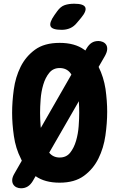

<svg xmlns="http://www.w3.org/2000/svg" viewBox="-20 -970 640 1030"><path d="M300 10Q220 10 171 -25L156 1Q144 21 128.5 30.5Q113 40 93 40Q80 40 69 35Q58 30 51.5 20Q45 10 45.5 -5Q46 -20 58 -40L97 -108Q95 -113 92 -119Q64 -174 54.5 -240Q45 -306 45 -365Q45 -424 54 -490Q63 -556 90.5 -611.5Q118 -667 168 -703.5Q218 -740 300 -740Q381 -740 431 -704Q435 -701 438 -699L445 -711Q457 -731 472 -740.5Q487 -750 508 -750Q520 -750 531.5 -745Q543 -740 549.5 -730Q556 -720 555 -705Q554 -690 543 -670L509 -611Q536 -557 546 -493Q555 -428 555 -371Q555 -310 545.5 -243Q536 -176 508 -119.5Q480 -63 430 -26.5Q380 10 300 10ZM199 -284 363 -570Q360 -574 357 -579Q336 -605 300 -605Q265 -605 244 -579Q223 -553 212 -515.5Q201 -478 198 -437Q195 -396 195 -365Q195 -334 198 -293Q198 -289 199 -284ZM300 -125Q336 -125 356.5 -151Q377 -177 388 -214.5Q399 -252 402 -293Q405 -334 405 -365Q405 -392 403 -427L244 -151Q265 -125 300 -125ZM311 -810Q260 -810 251.5 -829Q243 -848 272 -889L287 -910Q305 -935 327 -942.5Q349 -950 378 -950Q429 -950 437.5 -930.5Q446 -911 414 -873L393 -848Q377 -828 356.5 -819Q336 -810 311 -810Z"/></svg>

Font: Maple Mono NL ExtraBold
Style: Regular
Weight: 800
Monospace: yes
Designer: subframe7536
Version: Version 7.000